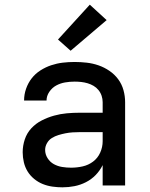

<svg xmlns="http://www.w3.org/2000/svg" viewBox="-20 -793 640 821"><path d="M247 8Q226 8 204.5 5Q183 2 163 -6Q143 -14 126 -28Q109 -42 98 -60Q87 -78 82 -99Q77 -120 77 -142Q77 -170 86 -197Q95 -224 114 -244.5Q133 -265 158.5 -278Q184 -291 211 -298.5Q238 -306 265.5 -308.5Q293 -311 321 -311H419V-356Q419 -370 414.5 -383.5Q410 -397 401 -408Q392 -419 380 -426Q368 -433 354.5 -437Q341 -441 327 -442.5Q313 -444 299 -444Q278 -444 258 -440.5Q238 -437 220.5 -427.5Q203 -418 191 -400.5Q179 -383 179 -363Q179 -363 179 -363Q179 -363 179 -363H83Q83 -363 83 -363Q83 -363 83 -364Q83 -389 91.5 -413.5Q100 -438 115.5 -458Q131 -478 153 -492Q175 -506 199 -514Q223 -522 248 -525Q273 -528 299 -528Q325 -528 351 -525Q377 -522 401.5 -513.5Q426 -505 448 -490Q470 -475 485.5 -454Q501 -433 508 -407.5Q515 -382 515 -356V0H419V-87Q407 -63 389 -44.5Q371 -26 347.5 -14Q324 -2 298.5 3Q273 8 247 8ZM284 -76Q309 -76 333.5 -81.5Q358 -87 378 -102Q398 -117 408.5 -140.5Q419 -164 419 -189V-228H321Q306 -228 290.5 -227Q275 -226 260 -223Q245 -220 230 -215.5Q215 -211 202 -203Q189 -195 181 -181Q173 -167 173 -152Q173 -133 183.5 -116.5Q194 -100 210.5 -91Q227 -82 246 -79Q265 -76 284 -76ZM282 -576 228 -624 364 -773 436 -707Z"/></svg>

Font: Iosevka Custom Medium Extended
Style: Regular
Weight: 500
Width: 7
Monospace: yes
Designer: Belleve Invis
Foundry: Belleve Invis
Version: Version 11.2.4; ttfautohint (v1.8.4)